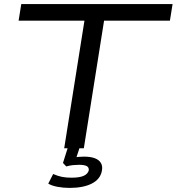

<svg xmlns="http://www.w3.org/2000/svg" viewBox="-20 -725 864 939"><path d="M294 0 393 -624H71L84 -705H824L811 -624H489L390 0ZM320 194Q289 194 260.5 188.5Q232 183 216 173L240 126Q263 136 283 140Q303 144 329 144Q369 144 389 135Q409 126 414 109Q416 94 404.5 87.5Q393 81 367 81Q353 81 337.5 82.5Q322 84 304 89L288 72L317 -20H375L350 56L325 49Q346 44 361.5 42.5Q377 41 390 41Q423 41 444 49Q465 57 474 73Q483 89 478 112Q470 152 428.5 173Q387 194 320 194Z"/></svg>

Font: Nunito Sans 10pt Expanded
Style: Italic
Weight: 400
Width: 7
Italic angle: -9°
Designer: Vernon Adams
Foundry: Vernon Adams
Version: Version 3.101;gftools[0.9.27]